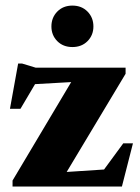

<svg xmlns="http://www.w3.org/2000/svg" viewBox="-20 -684 512 704"><path d="M26 0V-22L241 -383L108.5 -375.5L55 -285H16.5L46.5 -451H61L110.5 -436H440.5V-413.5L224.5 -53.5L361.5 -62.5L432 -158.5H467.5L427 0ZM245.5 -511.5Q211.5 -511.5 190 -533.2Q168.5 -555 168.5 -587Q168.5 -619.5 190 -641.5Q211.5 -663.5 245.5 -663.5Q279.5 -663.5 301 -641.5Q322.5 -619.5 322.5 -587Q322.5 -555 301 -533.2Q279.5 -511.5 245.5 -511.5Z"/></svg>

Font: Newsreader Text ExtraBold
Style: Regular
Weight: 800
Designer: Hugues Gentile
Foundry: Production Type
Version: Version 1.001